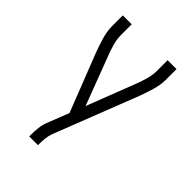

<svg xmlns="http://www.w3.org/2000/svg" viewBox="-215 -832 930 930"><g transform="rotate(45 250.0 -367.5)"><path d="M160 0V-7Q160 -32 162.5 -57.5Q165 -83 174 -106L218 -218L100 -520Q94 -537 88 -554.5Q82 -572 77 -589.5Q72 -607 69 -625Q66 -643 66 -662V-735H127V-662Q127 -646 129.5 -630.5Q132 -615 136.5 -599.5Q141 -584 146 -569Q151 -554 157 -540L249 -297L343 -540Q349 -555 354 -569.5Q359 -584 363.5 -599.5Q368 -615 370.5 -630.5Q373 -646 373 -662V-735H434V-662Q434 -643 431 -625Q428 -607 423 -589.5Q418 -572 412 -554.5Q406 -537 400 -520L231 -86Q224 -67 222 -47Q220 -27 220 -7V0Z"/></g></svg>

Font: Iosevka Term Curly Light
Style: Regular
Weight: 300
Designer: Belleve Invis
Foundry: Belleve Invis
Version: Version 32.3.0